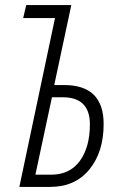

<svg xmlns="http://www.w3.org/2000/svg" viewBox="-20 -734 481 754"><path d="M177 0Q275 0 331 -68.5Q387 -137 387 -247Q387 -400 232 -400H193L260 -714H83L71 -663H196L56 0ZM184 -352H226Q333 -352 333 -246Q333 -156 293.5 -102Q254 -48 181 -48H119Z"/></svg>

Font: Noto Sans Display Condensed Light
Style: Italic
Weight: 300
Width: 3
Designer: Monotype Design team
Foundry: Monotype Imaging Inc.
Version: 1.000